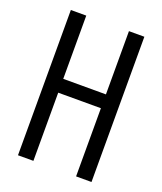

<svg xmlns="http://www.w3.org/2000/svg" viewBox="-136 -824 772 913"><g transform="rotate(20 250.0 -367.5)"><path d="M64 0V-735H142V-415H358V-735H436V0H358V-345H142V0Z"/></g></svg>

Font: Iosevka Fuck
Style: Regular
Weight: 400
Monospace: yes
Designer: Belleve Invis
Foundry: Belleve Invis
Version: Version 28.0.7; ttfautohint (v1.8.3)